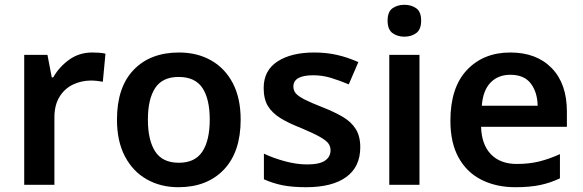

<svg xmlns="http://www.w3.org/2000/svg" viewBox="-20 -771 2431 801"><path d="M365 -552Q378 -552 393.5 -551Q409 -550 420 -547L409 -430Q399 -432 385 -433.5Q371 -435 360 -435Q320 -435 285 -418.5Q250 -402 228.5 -367.5Q207 -333 207 -281V0H81V-542H178L196 -448H202Q226 -491 268 -521.5Q310 -552 365 -552Z M984 -272Q984 -137 914 -63.5Q844 10 724 10Q650 10 592 -23Q534 -56 501 -119Q468 -182 468 -272Q468 -407 537.5 -479.5Q607 -552 727 -552Q802 -552 860 -519.5Q918 -487 951 -424.5Q984 -362 984 -272ZM597 -272Q597 -186 627.5 -139Q658 -92 726 -92Q794 -92 824.5 -139Q855 -186 855 -272Q855 -358 824.5 -404Q794 -450 725 -450Q658 -450 627.5 -404Q597 -358 597 -272Z M1483 -157Q1483 -75 1424.5 -32.5Q1366 10 1257 10Q1200 10 1159.5 2Q1119 -6 1081 -23V-130Q1121 -111 1169.5 -98Q1218 -85 1261 -85Q1313 -85 1336 -101Q1359 -117 1359 -144Q1359 -160 1350 -172.5Q1341 -185 1314.5 -200Q1288 -215 1236 -237Q1184 -257 1149.5 -278.5Q1115 -300 1097.5 -329Q1080 -358 1080 -404Q1080 -477 1137.5 -514.5Q1195 -552 1291 -552Q1341 -552 1385.5 -542Q1430 -532 1475 -512L1435 -419Q1397 -435 1361 -446Q1325 -457 1287 -457Q1204 -457 1204 -410Q1204 -393 1214.5 -381Q1225 -369 1251.5 -355.5Q1278 -342 1327 -323Q1375 -304 1410 -283.5Q1445 -263 1464 -233Q1483 -203 1483 -157Z M1667 -751Q1696 -751 1716.5 -736.5Q1737 -722 1737 -685Q1737 -648 1716.5 -633Q1696 -618 1667 -618Q1638 -618 1617.5 -633Q1597 -648 1597 -685Q1597 -722 1617.5 -736.5Q1638 -751 1667 -751ZM1730 -542V0H1604V-542Z M2109 -552Q2218 -552 2281.5 -487Q2345 -422 2345 -306V-242H1987Q1989 -168 2028 -127.5Q2067 -87 2136 -87Q2188 -87 2230 -97.5Q2272 -108 2316 -128V-27Q2276 -8 2233 1Q2190 10 2130 10Q2051 10 1989.5 -20.5Q1928 -51 1893.5 -113Q1859 -175 1859 -267Q1859 -406 1928 -479Q1997 -552 2109 -552ZM2109 -459Q2058 -459 2026.5 -426.5Q1995 -394 1990 -330H2223Q2222 -386 2194.5 -422.5Q2167 -459 2109 -459Z"/></svg>

Font: Noto Sans Gujarati SemiBold
Style: Regular
Weight: 600
Designer: Jelle Bosma - Monotype Design Team, Universal Thirst
Foundry: Monotype Imaging Inc.
Version: Version 2.106; ttfautohint (v1.8.4.7-5d5b)